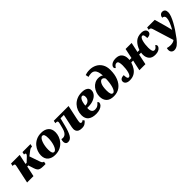

<svg xmlns="http://www.w3.org/2000/svg" viewBox="321 -2347 4155 4155"><g transform="rotate(-45 2398.0 -270.0)"><path d="M20 0 101 -380Q106 -403 109 -418.5Q112 -434 112 -444Q112 -475 71 -475H51L64 -536H329L280 -308H314L417 -405Q445 -431 445 -452Q445 -475 401 -475L414 -536H659L646 -475Q624 -475 606.5 -470Q589 -465 566.5 -450Q544 -435 507 -405L455 -364L536 -128Q551 -85 567 -73Q583 -61 595 -61H598L585 0H525Q463 0 428 -10.5Q393 -21 374 -46.5Q355 -72 341 -115L300 -243H267L215 0Z M875 10Q773 10 709 -43Q645 -96 645 -202Q645 -259 666.5 -319.5Q688 -380 731 -431Q774 -482 840 -514Q906 -546 995 -546Q1097 -546 1161 -493.5Q1225 -441 1225 -334Q1225 -277 1203.5 -216.5Q1182 -156 1139 -105Q1096 -54 1030 -22Q964 10 875 10ZM903 -52Q930 -52 952.5 -80Q975 -108 991.5 -153.5Q1008 -199 1016.5 -252.5Q1025 -306 1025 -357Q1025 -426 1010.5 -454.5Q996 -483 967 -483Q940 -483 917.5 -455Q895 -427 878.5 -381.5Q862 -336 853.5 -283Q845 -230 845 -179Q845 -110 860 -81Q875 -52 903 -52Z M1271 10Q1231 10 1213 -13.5Q1195 -37 1195 -71Q1195 -104 1209 -140Q1230 -133 1253 -133Q1279 -133 1305 -146.5Q1331 -160 1353.5 -194Q1376 -228 1392 -290L1415 -379Q1427 -424 1427 -444Q1427 -475 1385 -475H1360L1373 -536H1825L1757 -218Q1742 -149 1742 -120Q1742 -83 1776 -83Q1788 -83 1799 -89Q1810 -95 1823 -106L1850 -68Q1825 -39 1790 -14.5Q1755 10 1693 10Q1634 10 1602 -7.5Q1570 -25 1557.5 -52.5Q1545 -80 1545 -110Q1545 -138 1551 -165L1616 -471H1514L1467 -285Q1430 -138 1386 -64Q1342 10 1271 10Z M2126 10Q2011 10 1946 -40.5Q1881 -91 1881 -197Q1881 -264 1904 -326.5Q1927 -389 1972.5 -438.5Q2018 -488 2084 -517Q2150 -546 2236 -546Q2322 -546 2370 -514Q2418 -482 2418 -425Q2418 -371 2381.5 -324.5Q2345 -278 2276.5 -249.5Q2208 -221 2111 -221H2082Q2081 -212 2081 -202.5Q2081 -193 2081 -186Q2081 -139 2105.5 -107Q2130 -75 2181 -75Q2230 -75 2266 -99Q2302 -123 2321 -154Q2348 -142 2348 -117Q2348 -86 2322 -56.5Q2296 -27 2246.5 -8.5Q2197 10 2126 10ZM2087 -286H2095Q2152 -286 2189.5 -321Q2227 -356 2227 -414Q2227 -446 2217 -464.5Q2207 -483 2186 -483Q2153 -483 2125.5 -436.5Q2098 -390 2087 -286Z M2672 10Q2555 10 2498.5 -48Q2442 -106 2442 -205Q2442 -262 2461 -316.5Q2480 -371 2515 -415Q2550 -459 2599.5 -484.5Q2649 -510 2710 -510Q2737 -510 2765.5 -503Q2794 -496 2817 -478Q2814 -541 2799.5 -589Q2785 -637 2753.5 -664.5Q2722 -692 2671 -692Q2646 -692 2618 -687Q2590 -682 2576 -676L2561 -747Q2579 -755 2615.5 -762.5Q2652 -770 2701 -770Q2787 -770 2859 -733.5Q2931 -697 2974.5 -624.5Q3018 -552 3018 -445Q3018 -309 2976.5 -206.5Q2935 -104 2858 -47Q2781 10 2672 10ZM2703 -52Q2728 -52 2748 -79.5Q2768 -107 2782.5 -153.5Q2797 -200 2805.5 -259.5Q2814 -319 2815 -384Q2803 -413 2784 -426Q2765 -439 2747 -439Q2705 -439 2674 -377.5Q2643 -316 2643 -188Q2643 -118 2658 -85Q2673 -52 2703 -52Z M3158 10Q3094 10 3060 -16.5Q3026 -43 3026 -82Q3026 -123 3057.5 -144Q3089 -165 3141 -165Q3141 -121 3150 -86.5Q3159 -52 3186 -52Q3209 -52 3225.5 -76.5Q3242 -101 3253 -142Q3264 -183 3269.5 -231.5Q3275 -280 3275 -328Q3275 -385 3263.5 -423.5Q3252 -462 3217 -462Q3189 -462 3168 -443Q3147 -424 3129 -394Q3120 -399 3110.5 -410.5Q3101 -422 3101 -440Q3101 -461 3119 -485.5Q3137 -510 3175.5 -528Q3214 -546 3273 -546Q3371 -546 3417.5 -491.5Q3464 -437 3464 -352Q3464 -341 3463.5 -331.5Q3463 -322 3461 -308H3522L3570 -536H3755L3706 -308H3765Q3803 -416 3871 -480.5Q3939 -545 4053 -545Q4118 -545 4151.5 -518.5Q4185 -492 4185 -454Q4185 -414 4154 -392.5Q4123 -371 4070 -371Q4070 -415 4061 -449.5Q4052 -484 4025 -484Q4003 -484 3986 -459.5Q3969 -435 3958 -394Q3947 -353 3941.5 -304.5Q3936 -256 3936 -208Q3936 -151 3948 -112.5Q3960 -74 3994 -74Q4022 -74 4043 -93Q4064 -112 4082 -142Q4091 -137 4100.5 -125.5Q4110 -114 4110 -96Q4110 -76 4092 -51Q4074 -26 4036 -8Q3998 10 3938 10Q3841 10 3794 -44.5Q3747 -99 3747 -184Q3747 -198 3747.5 -209.5Q3748 -221 3752 -243H3692L3641 0H3456L3508 -243H3451Q3426 -166 3388 -109.5Q3350 -53 3293.5 -21.5Q3237 10 3158 10Z M4300 230Q4260 230 4234 204.5Q4208 179 4208 133Q4208 121 4210 108Q4212 95 4216 81Q4240 88 4266 92Q4292 96 4317 96Q4354 96 4386.5 87Q4419 78 4441 59L4292 -422Q4283 -452 4270.5 -463.5Q4258 -475 4233 -475H4217L4230 -536H4462L4533 -285Q4539 -262 4547 -231.5Q4555 -201 4562 -170Q4569 -139 4575 -115Q4621 -195 4648.5 -265.5Q4676 -336 4676 -383Q4676 -418 4658 -435Q4640 -452 4611 -452Q4611 -493 4637 -519.5Q4663 -546 4698 -546Q4742 -546 4764 -520Q4786 -494 4786 -445Q4786 -400 4762.5 -338Q4739 -276 4701.5 -207.5Q4664 -139 4621 -74Q4560 17 4508 85.5Q4456 154 4406 192Q4356 230 4300 230Z"/></g></svg>

Font: Noto Serif Black
Style: Italic
Weight: 900
Italic angle: -12°
Designer: Monotype Design Team
Foundry: Monotype Imaging Inc.
Version: Version 2.013